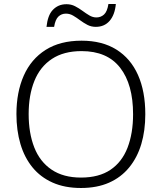

<svg xmlns="http://www.w3.org/2000/svg" viewBox="-20 -928 808 958"><path d="M705 -358Q705 -276 685 -209Q665 -142 624.5 -92.5Q584 -43 524 -16.5Q464 10 384 10Q303 10 242.5 -17Q182 -44 142 -93Q102 -142 82 -209.5Q62 -277 62 -359Q62 -468 98.5 -550.5Q135 -633 207.5 -679Q280 -725 387 -725Q490 -725 561 -680.5Q632 -636 668.5 -554Q705 -472 705 -358ZM123 -359Q123 -264 151 -192.5Q179 -121 237.5 -81.5Q296 -42 384 -42Q474 -42 531.5 -81Q589 -120 616.5 -191.5Q644 -263 644 -358Q644 -507 579.5 -590Q515 -673 387 -673Q298 -673 239 -634Q180 -595 151.5 -524Q123 -453 123 -359ZM212 -794Q215 -822 222.5 -843Q230 -864 243 -878Q256 -892 273 -899.5Q290 -907 312 -907Q335 -907 354.5 -897Q374 -887 391.5 -874Q409 -861 426 -851Q443 -841 461 -841Q483 -841 499 -855.5Q515 -870 521 -908H558Q553 -854 527 -824Q501 -794 458 -794Q435 -794 416 -804Q397 -814 379.5 -827Q362 -840 345 -850Q328 -860 309 -860Q287 -860 271.5 -845.5Q256 -831 250 -794Z"/></svg>

Font: Noto Sans Armenian Light
Style: Regular
Weight: 300
Designer: Monotype Design Team
Foundry: Monotype Imaging Inc.
Version: Version 2.007